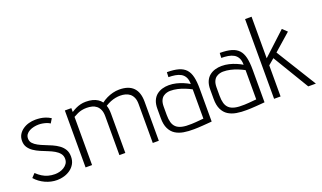

<svg xmlns="http://www.w3.org/2000/svg" viewBox="-73 -1133 2655 1584"><g transform="rotate(-20 1255.0 -341.0)"><path d="M323 -439 346 -477Q322 -492 299 -499.5Q276 -507 255 -509.5Q234 -512 214 -512Q184 -512 155 -504Q126 -496 102.5 -479.5Q79 -463 65 -439.5Q51 -416 51 -384Q51 -351 66.5 -327.5Q82 -304 107 -287Q132 -270 162.5 -257Q193 -244 223.5 -232Q254 -220 279 -205.5Q304 -191 319.5 -171.5Q335 -152 335 -125Q335 -101 323.5 -84Q312 -67 293.5 -55.5Q275 -44 254 -39Q233 -34 214 -34Q183 -34 155.5 -41.5Q128 -49 104 -64Q80 -79 57 -101L26 -68Q61 -28 111 -5Q161 18 214 18Q246 18 276.5 9Q307 0 332 -18Q357 -36 372 -63Q387 -90 387 -126Q387 -163 371.5 -188.5Q356 -214 331 -232Q306 -250 275.5 -263.5Q245 -277 215 -288.5Q185 -300 160 -313.5Q135 -327 119.5 -344Q104 -361 104 -386Q104 -407 115 -422Q126 -437 144 -446.5Q162 -456 183.5 -460.5Q205 -465 225 -465Q242 -465 259.5 -462Q277 -459 293.5 -453.5Q310 -448 323 -439Z M1059 -342V0H1112V-344Q1112 -384 1102 -415Q1092 -446 1071.5 -467Q1051 -488 1020.5 -498.5Q990 -509 948 -509Q920 -509 892 -502Q864 -495 838 -482.5Q812 -470 790 -453Q777 -471 757.5 -483.5Q738 -496 712.5 -502.5Q687 -509 655 -509Q630 -509 608 -503.5Q586 -498 566 -488.5Q546 -479 526 -466V-500H469V0H526V-423Q547 -435 565 -443Q583 -451 602.5 -455Q622 -459 645 -459Q669 -459 691 -453.5Q713 -448 729.5 -434.5Q746 -421 756 -398.5Q766 -376 766 -342V0H818V-344Q818 -365 815.5 -383.5Q813 -402 807 -418Q831 -433 853.5 -442Q876 -451 897.5 -455Q919 -459 938 -459Q962 -459 983.5 -453.5Q1005 -448 1022 -434.5Q1039 -421 1049 -398.5Q1059 -376 1059 -342Z M1520 -350Q1497 -364 1468.5 -376Q1440 -388 1409 -395.5Q1378 -403 1345 -403Q1315 -403 1287.5 -395Q1260 -387 1238 -369.5Q1216 -352 1203.5 -323Q1191 -294 1191 -252V-169Q1191 -114 1208.5 -78Q1226 -42 1256.5 -22.5Q1287 -3 1328.5 4Q1370 11 1418 10Q1433 10 1453.5 9Q1474 8 1495.5 6.5Q1517 5 1535.5 3.5Q1554 2 1565.5 1Q1577 0 1576 0V-288Q1576 -350 1566 -392.5Q1556 -435 1532.5 -460.5Q1509 -486 1469 -497.5Q1429 -509 1368 -509L1366 -466Q1396 -466 1424 -461.5Q1452 -457 1473.5 -445Q1495 -433 1507.5 -410Q1520 -387 1520 -350ZM1520 -303V-46Q1520 -46 1515.5 -45.5Q1511 -45 1502 -44.5Q1493 -44 1480 -42.5Q1467 -41 1450.5 -40Q1434 -39 1414 -38Q1364 -36 1331 -43.5Q1298 -51 1279.5 -68.5Q1261 -86 1253.5 -113Q1246 -140 1246 -176V-250Q1246 -284 1255.5 -305Q1265 -326 1280 -336.5Q1295 -347 1311 -351Q1327 -355 1340 -355Q1372 -355 1403 -348Q1434 -341 1464 -329Q1494 -317 1520 -303Z M1984 -350Q1961 -364 1932.5 -376Q1904 -388 1873 -395.5Q1842 -403 1809 -403Q1779 -403 1751.5 -395Q1724 -387 1702 -369.5Q1680 -352 1667.5 -323Q1655 -294 1655 -252V-169Q1655 -114 1672.5 -78Q1690 -42 1720.5 -22.5Q1751 -3 1792.5 4Q1834 11 1882 10Q1897 10 1917.5 9Q1938 8 1959.5 6.5Q1981 5 1999.5 3.5Q2018 2 2029.5 1Q2041 0 2040 0V-288Q2040 -350 2030 -392.5Q2020 -435 1996.5 -460.5Q1973 -486 1933 -497.5Q1893 -509 1832 -509L1830 -466Q1860 -466 1888 -461.5Q1916 -457 1937.5 -445Q1959 -433 1971.5 -410Q1984 -387 1984 -350ZM1984 -303V-46Q1984 -46 1979.5 -45.5Q1975 -45 1966 -44.5Q1957 -44 1944 -42.5Q1931 -41 1914.5 -40Q1898 -39 1878 -38Q1828 -36 1795 -43.5Q1762 -51 1743.5 -68.5Q1725 -86 1717.5 -113Q1710 -140 1710 -176V-250Q1710 -284 1719.5 -305Q1729 -326 1744 -336.5Q1759 -347 1775 -351Q1791 -355 1804 -355Q1836 -355 1867 -348Q1898 -341 1928 -329Q1958 -317 1984 -303Z M2273 -352 2421 -482 2381 -520 2181 -335V-700H2124V0H2181V-273L2233 -317L2424 0H2491Z"/></g></svg>

Font: Advent Pro
Style: Regular
Weight: 400
Designer: VivaRado, Andreas Kalpakidis
Foundry: VivaRado, Andreas Kalpakidis
Version: Version 3.000